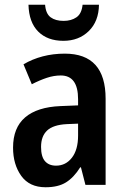

<svg xmlns="http://www.w3.org/2000/svg" viewBox="-20 -779 528 809"><path d="M253 -553Q425 -553 425 -363V0H340L321 -74H318Q291 -31 258 -10.5Q225 10 172 10Q104 10 69.5 -38Q35 -86 35 -157Q35 -241 86 -284.5Q137 -328 235 -332L309 -335V-361Q309 -461 236 -461Q207 -461 177 -451Q147 -441 114 -424L79 -508Q116 -530 160 -541.5Q204 -553 253 -553ZM261 -256Q204 -253 178.5 -229Q153 -205 153 -160Q153 -119 169.5 -100Q186 -81 216 -81Q257 -81 283 -114.5Q309 -148 309 -208V-258ZM397 -759Q396 -689 354 -648Q312 -607 247 -607Q180 -607 141 -646Q102 -685 100 -759H170Q173 -721 193.5 -706Q214 -691 248 -691Q280 -691 302 -706Q324 -721 328 -759Z"/></svg>

Font: Noto Sans Myanmar Condensed SemiBold
Style: Regular
Weight: 600
Width: 3
Designer: Monotype Design Team
Foundry: Monotype Imaging Inc.
Version: Version 2.107; ttfautohint (v1.8.4.7-5d5b)